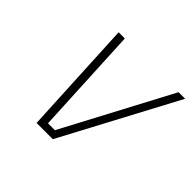

<svg xmlns="http://www.w3.org/2000/svg" viewBox="-127 -643 786 786"><g transform="rotate(45 266.0 -250.0)"><path d="M147 -500H183L206 -32H246L494 -500H532L266 0H172Z"/></g></svg>

Font: Titillium Web ExtraLight
Style: Italic
Weight: 275
Italic angle: -13°
Version: Version 1.002;PS 57.000;hotconv 1.0.70;makeotf.lib2.5.55311